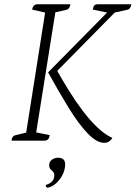

<svg xmlns="http://www.w3.org/2000/svg" viewBox="-20 -661 637 902"><path d="M470 10Q434 10 391.5 -34.5Q349 -79 302.5 -154.5Q256 -230 206 -321L483 -602L416 -616Q418 -628 421.5 -633.5Q425 -639 435 -641H597Q594 -618 577 -615L519 -602L249 -328Q274 -283 304.5 -234Q335 -185 369 -140Q403 -95 438.5 -61.5Q474 -28 508 -13Q503 -4 493.5 3Q484 10 470 10ZM34 0Q36 -22 53 -26L103 -38L192 -602L131 -616Q134 -637 152 -641H311Q307 -618 292 -615L240 -603L150 -39L214 -26Q211 -14 207.5 -8.5Q204 -3 193 0ZM202 221Q195 217 195 208Q235 196 235 163Q235 151 229 145.5Q223 140 217 133.5Q211 127 211 115Q211 99 223.5 89.5Q236 80 253 80Q286 80 286 111Q286 136 274 160Q262 184 242.5 201Q223 218 202 221Z"/></svg>

Font: Petrona ExtraLight
Style: Italic
Weight: 200
Italic angle: -9°
Designer: Ringo R. Seeber
Foundry: Ringo R. Seeber
Version: Version 2.001; ttfautohint (v1.8.3)